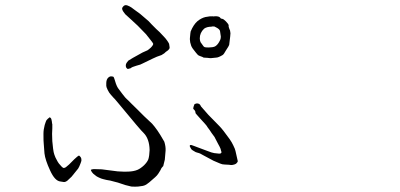

<svg xmlns="http://www.w3.org/2000/svg" viewBox="-20 -721 1540 740"><path d="M566.4 -244.1Q575.2 -234.4 586.9 -217.8Q591.8 -210.9 597.7 -201.2Q612.3 -176.8 613.3 -174.8Q619.1 -156.2 618.2 -140.6Q615.2 -110.4 615.2 -105.5Q614.3 -102.5 609.4 -82V-81.1Q608.4 -80.1 605.5 -77.1Q601.6 -73.2 598.6 -65.4Q595.7 -60.5 590.8 -52.7Q585 -43.9 578.1 -38.1Q551.8 -13.7 540 -7.8Q533.2 -3.9 512.7 -2Q502 -1 486.3 -2Q483.4 -2.9 462.9 -7.8L442.4 -14.6Q434.6 -17.6 425.8 -19.5Q410.2 -23.4 403.3 -25.4H402.3Q389.6 -27.3 378.9 -30.3Q370.1 -32.2 360.4 -37.1Q351.6 -41 347.7 -44.9Q338.9 -50.8 335 -56.6Q330.1 -63.5 330.1 -66.4Q332 -68.4 341.8 -69.3Q353.5 -69.3 372.1 -68.4Q389.6 -66.4 402.3 -64.5Q432.6 -60.5 433.6 -60.5Q461.9 -58.6 474.6 -59.6Q496.1 -60.5 509.8 -66.4Q521.5 -71.3 535.2 -84Q547.9 -96.7 551.8 -107.4Q555.7 -120.1 556.6 -142.6Q555.7 -186.5 533.2 -209Q525.4 -214.8 433.6 -326.2Q419.9 -342.8 418 -343.8Q414.1 -348.6 407.2 -356Q400.4 -363.3 395 -374.5Q389.6 -385.7 389.6 -390.1Q389.6 -394.5 389.6 -400.9Q389.6 -407.2 391.6 -413.1Q393.6 -418.9 398.4 -422.9Q403.3 -426.8 407.7 -426.8Q412.1 -426.8 415.5 -425.8Q418.9 -424.8 420.9 -417Q422.9 -409.2 426.8 -398.4Q430.7 -387.7 434.6 -381.8Q438.5 -376 451.7 -358.9Q464.8 -341.8 468.3 -339.4Q471.7 -336.9 486.8 -321.3Q502 -305.7 509.8 -298.8Q511.7 -296.9 535.2 -273.4Q561.5 -249 566.4 -244.1ZM529.3 -518.6 492.2 -498Q476.6 -488.3 474.6 -487.3Q471.7 -484.4 467.8 -478.5Q464.8 -473.6 464.8 -468.8Q464.8 -462.9 466.8 -460Q469.7 -456.1 472.7 -455.1Q474.6 -455.1 483.4 -458Q488.3 -462.9 505.9 -467.8Q522.5 -471.7 530.3 -476.6Q535.2 -478.5 568.4 -495.1Q584 -502.9 602.5 -508.8Q604.5 -509.8 613.3 -515.6Q620.1 -522.5 624 -524.4Q627.9 -526.4 632.8 -533.2Q633.8 -535.2 633.8 -538.1L631.8 -551.8Q630.9 -554.7 625 -563.5Q618.2 -573.2 612.3 -579.1Q592.8 -600.6 582 -609.4Q580.1 -611.3 564.5 -627Q555.7 -635.7 552.7 -639.6Q530.3 -659.2 519.5 -668Q518.6 -668.9 498 -683.6Q484.4 -694.3 479.5 -696.3Q469.7 -701.2 465.8 -701.2Q459 -701.2 455.1 -696.3Q449.2 -690.4 451.2 -684.6Q453.1 -677.7 462.9 -666Q463.9 -665 485.4 -645.5Q495.1 -636.7 510.7 -622.1Q526.4 -606.4 543 -588.9Q554.7 -574.2 561.5 -565.4Q569.3 -555.7 570.3 -552.7Q571.3 -551.8 569.3 -547.9Q567.4 -543.9 564.5 -541Q562.5 -538.1 557.6 -534.2Q551.8 -529.3 548.8 -527.3ZM788.1 -219.7Q778.3 -232.4 776.4 -236.3Q775.4 -238.3 752.9 -262.7Q733.4 -284.2 733.4 -285.2Q734.4 -293 725.6 -300.8Q723.6 -302.7 726.6 -311.5Q728.5 -316.4 729.5 -319.3Q730.5 -320.3 737.3 -322.3Q742.2 -323.2 748 -320.3Q752 -317.4 754.9 -310.5Q755.9 -308.6 783.2 -278.3Q816.4 -244.1 826.2 -234.4Q837.9 -222.7 865.2 -184.6Q874 -171.9 878.9 -161.1Q886.7 -145.5 887.7 -138.7L896.5 -99.6Q896.5 -96.7 890.6 -90.8Q888.7 -88.9 882.8 -86.9Q872.1 -84 870.1 -85Q868.2 -85.9 845.7 -86.9Q836.9 -86.9 828.1 -90.8Q814.5 -96.7 802.7 -101.6L762.7 -123Q752.9 -127.9 752 -128.9Q748 -130.9 740.2 -132.8Q734.4 -133.8 727.5 -138.7Q721.7 -141.6 717.8 -145.5Q714.8 -149.4 714.8 -150.4Q713.9 -152.3 711.9 -156.2Q710 -160.2 713.9 -162.1Q716.8 -163.1 728.5 -158.2Q744.1 -152.3 744.1 -152.3Q748 -151.4 778.3 -139.6Q797.9 -131.8 805.7 -130.9L824.2 -128.9Q832 -127.9 834 -134.8Q833 -134.8 830.1 -147.5Q828.1 -153.3 819.3 -168.9Q812.5 -181.6 806.6 -193.4Q793.9 -210 788.1 -219.7ZM223.6 -74.2Q226.6 -72.3 233.4 -76.2Q236.3 -78.1 246.1 -86.9Q252 -92.8 266.6 -107.4Q280.3 -120.1 283.2 -121.1Q286.1 -122.1 291 -115.2Q293.9 -111.3 293.9 -103.5Q293.9 -100.6 291 -92.8Q285.2 -77.1 281.2 -71.3L255.9 -40L239.3 -24.4Q231.4 -18.6 225.6 -19.5L212.9 -21.5Q191.4 -23.4 172.9 -64.5Q154.3 -104.5 151.4 -129.9Q148.4 -168.9 148.4 -169.9Q147.5 -173.8 147.5 -205.1Q147.5 -221.7 152.3 -239.3Q157.2 -254.9 159.2 -257.8Q163.1 -262.7 170.9 -268.6Q171.9 -269.5 173.8 -267.6Q175.8 -266.6 177.7 -262.7Q178.7 -258.8 179.7 -253.9Q180.7 -243.2 181.6 -242.2Q181.6 -239.3 181.6 -226.6Q180.7 -213.9 180.7 -205.1Q180.7 -198.2 181.6 -176.8Q183.6 -155.3 184.6 -148.4Q186.5 -132.8 189.5 -125Q193.4 -113.3 198.2 -105.5Q203.1 -95.7 207 -90.8Q218.8 -76.2 223.6 -74.2ZM802.7 -619.1Q797.9 -619.1 796.9 -619.1L795.9 -618.2Q777.3 -618.2 766.6 -610.4Q750 -594.7 750 -573.2Q750 -565.4 752.9 -558.6Q754.9 -555.7 762.7 -544.9Q765.6 -540 769.5 -539.1Q773.4 -538.1 782.2 -538.1Q784.2 -538.1 785.2 -538.1Q799.8 -538.1 808.6 -542Q817.4 -546.9 824.2 -558.6Q830.1 -568.4 830.6 -573.7Q831.1 -579.1 831.1 -580.1Q831.1 -582 828.1 -600.6Q827.1 -608.4 813.5 -615.2Q807.6 -618.2 805.7 -619.1Q803.7 -619.1 802.7 -619.1ZM714.8 -599.6Q725.6 -626 741.2 -639.6Q755.9 -651.4 771.5 -655.3Q792 -659.2 798.8 -658.2Q802.7 -657.2 807.6 -658.2Q824.2 -659.2 829.1 -652.3Q830.1 -650.4 832 -649.4Q834 -648.4 836.9 -648.4Q841.8 -647.5 850.6 -638.7Q861.3 -627.9 861.3 -623V-618.2Q861.3 -616.2 862.3 -615.2Q863.3 -610.4 864.3 -608.4Q867.2 -605.5 868.2 -592.8Q868.2 -588.9 867.2 -580.1Q863.3 -551.8 863.3 -547.9Q862.3 -543.9 850.6 -526.4Q842.8 -511.7 837.9 -508.8Q821.3 -499 813.5 -499Q795.9 -497.1 794.9 -497.1Q793 -496.1 780.3 -498L764.6 -499Q762.7 -501 751 -504.9Q745.1 -506.8 742.2 -509.8L735.4 -517.6Q719.7 -536.1 716.8 -544.9Q711.9 -558.6 711.9 -568.4Q711.9 -572.3 711.9 -573.2Q713.9 -596.7 714.8 -599.6Z"/></svg>

Font: ToneOZ-YinPZ-Tsuipita-TC
Style: Regular
Weight: 400
Designer: ÂÆ£ÂøóÂáåJeffrey Xuan(jeffreyx@gmail.com, ToneOZ.com) ÈòøÂù§(cjkFonts)
Foundry: ToneOZ
Version: Version 0.24071